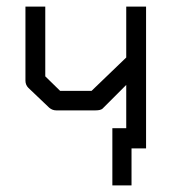

<svg xmlns="http://www.w3.org/2000/svg" viewBox="-20 -497 532 581"><path d="M422 -477V-48H378V64H320V-109H362V-240L290 -168Q284 -163 269 -163H150Q138.5 -163 129 -171L66 -231Q57 -240 57 -253V-477H117V-266L162 -222H257L362 -323V-477Z"/></svg>

Font: IBM 3270 Semi-Condensed
Style: Condensed
Weight: 400
Monospace: yes
Version: Version 2.3.1